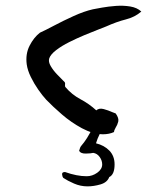

<svg xmlns="http://www.w3.org/2000/svg" viewBox="-20 -472 568 682"><path d="M482 -431Q459 -411 427 -403Q395 -395 357 -378Q350 -375 329 -367Q308 -359 280.5 -347.5Q253 -336 226 -322.5Q199 -309 179.5 -294Q160 -279 155 -265Q151 -253 160 -237.5Q169 -222 182.5 -208Q196 -194 205 -185Q209 -181 210 -180Q212 -177 211 -171Q210 -165 213 -162Q235 -136 266 -119.5Q297 -103 322 -80Q332 -89 348.5 -84.5Q365 -80 378 -74Q387 -70 391 -69Q403 -52 400 -40Q397 -28 391 -19Q389 -15 387 -11Q385 -7 385 -3Q368 5 345 5Q309 4 271 -16.5Q233 -37 200 -65.5Q167 -94 144 -118Q131 -132 116 -153.5Q101 -175 89.5 -198.5Q78 -222 75 -243Q70 -280 85 -309.5Q100 -339 122 -356Q140 -364 172 -381Q204 -398 241.5 -415Q279 -432 310 -439Q320 -441 342.5 -445Q365 -449 391.5 -451Q418 -453 442.5 -449Q467 -445 482 -431ZM387 112Q387 148 368 157Q361 176 337 183Q313 190 291 190Q266 190 243 180Q220 170 205 160Q201 155 200.5 147Q200 139 211 139Q253 154 288 154Q308 154 325.5 141.5Q343 129 343 112Q343 98 334 85.5Q325 73 311 71Q304 73 285.5 73.5Q267 74 261 64Q264 51 269 45.5Q274 40 279 33Q290 18 298 3Q306 -12 315 -27Q331 -35 342 -22Q342 -11 334 4.5Q326 20 321 37Q350 44 368.5 63Q387 82 387 112Z"/></svg>

Font: Yuji Boku
Style: Regular
Weight: 400
Designer: Kataoka Yuji
Foundry: Kinuta Font Factory
Version: Version 3.002